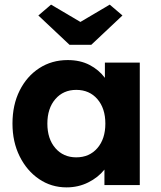

<svg xmlns="http://www.w3.org/2000/svg" viewBox="-20 -801 696 831"><path d="M268 10Q202 10 149 -26Q96 -62 65 -124.5Q34 -187 34 -266Q34 -347 65 -409Q96 -471 150 -506Q204 -541 273 -541Q327 -541 367.5 -520Q408 -499 434 -464V-530H585V0H432V-67Q405 -33 362 -11.5Q319 10 268 10ZM310 -120Q367 -120 401.5 -160Q436 -200 436 -266Q436 -332 401.5 -372Q367 -412 310 -412Q254 -412 219.5 -372Q185 -332 185 -266Q185 -200 219.5 -160Q254 -120 310 -120ZM281 -607 146 -734 201 -781 328 -706 455 -781 510 -734 375 -607Z"/></svg>

Font: Readex Pro bold
Style: Bold
Weight: 700
Designer: Bonnie Shaver-Troup, Thomas Jockin
Foundry: Lexend
Version: Version 1.200; ttfautohint (v1.8.3)